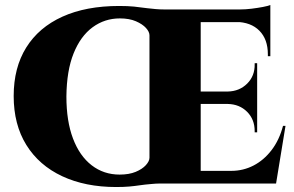

<svg xmlns="http://www.w3.org/2000/svg" viewBox="-20 -738 1182 772"><path d="M459 -714Q494 -714 519 -711.5Q544 -709 572 -705Q589 -703 606 -701.5Q623 -700 640 -700L641 0Q633 0 620 0Q607 0 587 2Q562 4 542 7Q522 10 500 12Q478 14 447 14Q323 14 230 -29.5Q137 -73 86 -155Q35 -237 35 -352Q35 -466 85.5 -547Q136 -628 231 -671Q326 -714 459 -714ZM461 -36Q499 -36 525.5 -47Q552 -58 566.5 -74Q581 -90 581 -104V-596Q581 -610 567 -625.5Q553 -641 526.5 -652.5Q500 -664 462 -664Q401 -664 352.5 -628.5Q304 -593 276 -523.5Q248 -454 247 -350Q247 -251 273.5 -181Q300 -111 348.5 -73.5Q397 -36 461 -36ZM787 -700V0H582V-700ZM1047 -51 1087 0H784V-51ZM1014 -370V-320H784V-370ZM1067 -700V-649H784V-700ZM1128 -232 1090 0H874L910 -51Q958 -51 999.5 -72.5Q1041 -94 1072 -134.5Q1103 -175 1118 -232ZM1014 -322V-206H1004V-211Q1004 -258 973.5 -288.5Q943 -319 896 -320V-322ZM1014 -484V-368H896V-370Q943 -371 974 -402Q1005 -433 1004 -480V-484ZM1067 -652V-512H1057V-520Q1057 -580 1023 -614.5Q989 -649 928 -650V-652ZM1067 -718V-689L945 -700Q967 -700 991.5 -703Q1016 -706 1037 -710Q1058 -714 1067 -718Z"/></svg>

Font: Cinzel Black
Style: Regular
Weight: 900
Designer: Natanael Gama
Version: Version 2.000